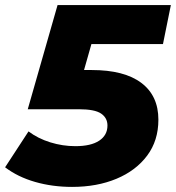

<svg xmlns="http://www.w3.org/2000/svg" viewBox="-46 -720 691 754"><path d="M237 14Q160 14 92 -5.5Q24 -25 -26 -63L66 -204Q103 -176 151.5 -161Q200 -146 250 -146Q311 -146 343.5 -167.5Q376 -189 376 -227Q376 -257 351 -274Q326 -291 264 -291H63L180 -700H625L594 -547H313L284 -445H314Q442 -445 509 -394.5Q576 -344 576 -250Q576 -168 532 -109Q488 -50 411.5 -18Q335 14 237 14Z"/></svg>

Font: Montserrat ExtraBold
Style: Italic
Weight: 800
Italic angle: -11.3°
Designer: Julieta Ulanovsky
Foundry: Julieta Ulanovsky
Version: Version 9.000; ttfautohint (v1.8.4.7-5d5b)